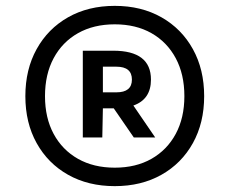

<svg xmlns="http://www.w3.org/2000/svg" viewBox="-20 -769 782 655"><path d="M371.5 -134Q281 -134 212.2 -172.8Q143.5 -211.5 105 -280.8Q66.5 -350 66.5 -441Q66.5 -532 105 -601.5Q143.5 -671 212.2 -710Q281 -749 371.5 -749Q462 -749 530.8 -710Q599.5 -671 638 -601.5Q676.5 -532 676.5 -441Q676.5 -350 638 -280.8Q599.5 -211.5 530.8 -172.8Q462 -134 371.5 -134ZM371.5 -197Q443.5 -197 496.8 -227.2Q550 -257.5 579.5 -312.2Q609 -367 609 -441Q609 -515.5 579.5 -570.5Q550 -625.5 496.8 -655.8Q443.5 -686 371.5 -686Q299.5 -686 246 -655.8Q192.5 -625.5 163 -570.5Q133.5 -515.5 133.5 -441Q133.5 -367 163 -312.2Q192.5 -257.5 246 -227.2Q299.5 -197 371.5 -197ZM262.5 -300V-596H366.5Q495 -596 495 -497.5Q495 -430 435 -409L509.5 -300H436.5L368 -399.5H366.5H331L329 -300ZM331 -454H377Q430 -454 430 -497.5Q430 -541.5 377 -541.5H331Z"/></svg>

Font: Encode Sans Expanded
Style: Bold
Weight: 700
Width: 7
Designer: Multiple Designers
Foundry: Impallari Type
Version: Version 3.000; ttfautohint (v1.8.3) -l 8 -r 50 -G 200 -x 14 